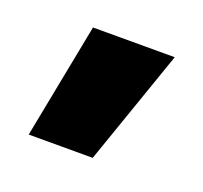

<svg xmlns="http://www.w3.org/2000/svg" viewBox="-56 -840 366 347"><g transform="rotate(20 127.0 -667.0)"><path d="M70.8 -777.8H228L150.9 -556.2H27.8Z"/></g></svg>

Font: AlfaSlabOne-Regular
Style: Regular
Weight: 400
Designer: JM Sole
Foundry: JM Sole
Version: Version 1.001